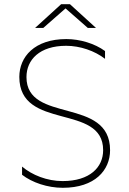

<svg xmlns="http://www.w3.org/2000/svg" viewBox="-20 -890 616 914"><path d="M279 4C432 4 504 -80 504 -175C504 -431 106 -300 106 -523C106 -606 169 -672 295 -672C361 -672 431 -648 480 -610V-647C431 -683 360 -704 296 -704C144 -704 72 -619 72 -524C72 -266 471 -400 471 -175C471 -94 408 -28 278 -28C204 -28 132 -57 85 -97V-58C133 -21 206 4 279 4ZM147 -757H186L292 -850L398 -757H437L313 -870H271Z"/></svg>

Font: Chess Sans ExtraLight
Style: Regular
Weight: 275
Designer: Wolf Bōese
Foundry: Wolf Bōese
Version: Version 7.223;Glyphs 3.3 (3306)